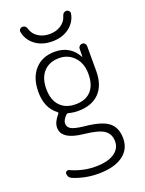

<svg xmlns="http://www.w3.org/2000/svg" viewBox="-175 -814 850 1127"><g transform="rotate(-20 250.0 -250.5)"><path d="M359.4 -708Q366.2 -732.4 385.7 -732.4Q395.5 -732.4 402.3 -725.6Q409.2 -718.8 408.2 -709Q399.4 -657.2 356.4 -624.5Q313.5 -591.8 250 -591.8Q186.5 -591.8 143.6 -624.5Q100.6 -657.2 91.8 -709Q90.8 -718.8 97.2 -725.6Q103.5 -732.4 114.3 -732.4Q133.8 -732.4 140.6 -708Q149.4 -676.8 179.2 -657.2Q209 -637.7 250 -637.7Q291 -637.7 320.8 -657.2Q350.6 -676.8 359.4 -708ZM120.1 -341.8Q120.1 -272.5 155.3 -235.4Q190.4 -198.2 252 -198.2Q315.4 -198.2 349.1 -234.9Q382.8 -271.5 382.8 -340.8Q382.8 -406.2 345.7 -446.3Q308.6 -486.3 252 -486.3Q190.4 -486.3 155.3 -448.2Q120.1 -410.2 120.1 -341.8ZM83 200.2Q59.6 190.4 59.6 165Q59.6 157.2 67.9 152.3Q76.2 147.5 83 151.4Q161.1 186.5 237.3 185.5Q312.5 185.5 353.5 158.2Q394.5 130.9 394.5 85Q394.5 40 361.8 16.1Q329.1 -7.8 237.3 -17.6Q102.5 -31.2 101.6 -105.5Q101.6 -140.6 135.7 -179.7Q141.6 -185.5 135.7 -191.4Q69.3 -241.2 70.3 -341.8Q70.3 -428.7 116.2 -479.5Q162.1 -530.3 240.2 -530.3Q336.9 -530.3 381.8 -447.3Q381.8 -446.3 382.8 -446.3Q383.8 -446.3 383.8 -447.3L384.8 -496.1Q384.8 -505.9 392.1 -512.7Q399.4 -519.5 409.2 -519.5Q418.9 -519.5 425.3 -512.7Q431.6 -505.9 431.6 -496.1V-340.8Q431.6 -252 384.8 -204.1Q337.9 -156.2 252 -156.2Q222.7 -156.2 194.3 -164.1Q186.5 -166 180.7 -161.1Q153.3 -133.8 154.3 -112.3Q154.3 -90.8 174.3 -78.6Q194.3 -66.4 252.9 -59.6Q359.4 -49.8 402.3 -16.6Q445.3 16.6 445.3 85Q445.3 153.3 391.1 191.9Q336.9 230.5 237.3 230.5Q157.2 230.5 83 200.2Z"/></g></svg>

Font: Rounded-X Mgen+ 2m light
Style: Regular
Weight: 200
Designer: [Source Han Sans]
Ryoko NISHIZUKA  (kana & ideographs); Paul D. Hunt (Latin, Greek & Cyrillic); Wenlong ZHANG  (bopomofo
Version: Version 1.059.20150602